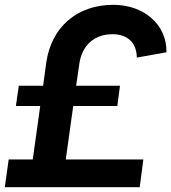

<svg xmlns="http://www.w3.org/2000/svg" viewBox="-21 -777 711 797"><path d="M-1 0H559L574 -115H252L283 -337H466L477 -421H295L308 -510C318 -587 369 -635 446 -635C505 -635 546 -603 547 -538L670 -560C672 -678 573 -757 450 -757C297 -757 192 -663 171 -517L158 -421H57L45 -337H146L115 -115H15Z"/></svg>

Font: Mluvka Bold
Style: Italic
Weight: 700
Italic angle: -8°
Designer: Modified by Jiří Krblich, Original typeface by Gumpita Rahayu
Foundry: Gumpita Rahayu & Jiří Krblich
Version: Version 2.000;Glyphs 3.1.1 (3134)